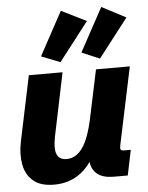

<svg xmlns="http://www.w3.org/2000/svg" viewBox="-57 -874 721 933"><g transform="rotate(-5 303.5 -407.0)"><path d="M169.4 13.2Q103.5 13.2 67.9 -17.3Q32.2 -47.9 22.9 -98.6Q13.7 -149.4 26.4 -210.4L92.8 -527.3H257.3L192.9 -217.3Q187 -188 187.5 -162.6Q188 -137.2 200.2 -121.3Q212.4 -105.5 241.2 -105.5Q286.1 -105.5 318.1 -150.1Q350.1 -194.8 371.1 -293.9L420.4 -527.3H585.4L505.9 -149.9Q502.4 -134.3 505.6 -128.7Q508.8 -123 522.5 -123H554.7L529.3 0H462.4Q409.2 0 381.8 -21.7Q354.5 -43.5 350.1 -82Q283.2 13.2 169.4 13.2ZM444.3 -577.6 356.9 -614.7 472.2 -827.1 589.8 -765.6ZM251.5 -577.1 159.7 -613.3 274.9 -825.7 397 -765.1Z"/></g></svg>

Font: Schibsted Grotesk ExtraBold
Style: Italic
Weight: 800
Italic angle: -12°
Designer: Bakken & Baeck AS, Henrik Kongsvoll
Foundry: Schibsted ASA
Version: Version 1.100; ttfautohint (v1.8.4.7-5d5b);gftools[0.9.25]